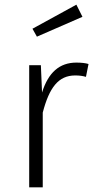

<svg xmlns="http://www.w3.org/2000/svg" viewBox="-20 -802 412 822"><path d="M333 -730 307 -782 119 -679 138 -645ZM307 -534C235 -534 187 -492 160 -406L155 -523H105V0H163V-320C191 -427 230 -479 302 -479C320 -479 334 -477 348 -473L359 -528C346 -532 328 -534 307 -534Z"/></svg>

Font: FiraGO Light
Style: Regular
Weight: 300
Designer: bBox Type
Foundry: bBox Type GmbH
Version: Version 1.001;PS 001.001;hotconv 1.0.88;makeotf.lib2.5.64775